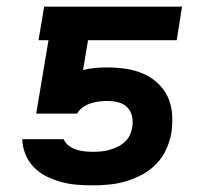

<svg xmlns="http://www.w3.org/2000/svg" viewBox="-20 -550 640 578"><path d="M259 8Q234 8 210 6Q186 4 163 -2.5Q140 -9 119 -19.5Q98 -30 82 -46.5Q66 -63 57 -84.5Q48 -106 47 -130V-131H171L172 -130Q177 -119 187 -111.5Q197 -104 208.5 -100Q220 -96 233 -94.5Q246 -93 259 -93Q271 -93 283.5 -94Q296 -95 308.5 -98.5Q321 -102 333 -107.5Q345 -113 355 -122Q365 -131 370.5 -142.5Q376 -154 378 -167Q381 -183 377.5 -199.5Q374 -216 363 -227Q352 -238 336 -242Q320 -246 303 -246Q291 -246 278.5 -244.5Q266 -243 253.5 -239Q241 -235 230 -227.5Q219 -220 212 -208H89L126 -429H96L113 -530H528L512 -429H245L230 -339Q248 -344 266.5 -345.5Q285 -347 303 -347Q331 -347 358.5 -343Q386 -339 410.5 -328.5Q435 -318 454.5 -300Q474 -282 485 -258.5Q496 -235 498 -207Q500 -179 496 -151Q492 -126 481 -101.5Q470 -77 451.5 -57.5Q433 -38 409 -25Q385 -12 360 -4.5Q335 3 309.5 5.5Q284 8 259 8Z"/></svg>

Font: Iosevka Curly Extended Oblique
Style: Bold
Weight: 700
Width: 7
Italic angle: -9°
Monospace: yes
Designer: Belleve Invis
Foundry: Belleve Invis
Version: Version 11.1.0; ttfautohint (v1.8.3)